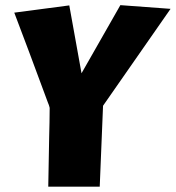

<svg xmlns="http://www.w3.org/2000/svg" viewBox="-20 -695 674 736"><path d="M362.3 20.5 375 -289.6 633.8 -661.1 441.4 -675.3 292.5 -414.1 245.6 -674.3 34.7 -646.5C73.2 -545.9 110.4 -445.3 147.9 -344.2C154.3 -327.1 159.2 -313.5 163.1 -303.2C165 -298.3 166.5 -294.4 167.5 -292C170.4 -284.2 170.4 -280.3 170.4 -280.3C170.4 -238.3 169.4 -214.4 168.5 -172.4L165 20.5Z"/></svg>

Font: Luckiest Guy
Style: Regular
Weight: 400
Designer: Astigmatic (AOETI)
Foundry: Astigmatic (AOETI)
Version: Version 1.001